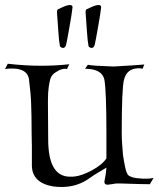

<svg xmlns="http://www.w3.org/2000/svg" viewBox="-29 -732 634 765"><path d="M217 13Q209 13 200.5 12.5Q192 12 184 11Q98 -3 98 -74V-151L97 -200Q97 -236 96.5 -266Q96 -296 95 -320Q94 -357 86 -420Q77 -459 19 -459Q12 -459 5 -458.5Q-2 -458 -9 -457L2 -478Q37 -474 70 -472Q103 -470 135 -470Q193 -470 247 -476L238 -457L231 -458Q214 -458 196 -446Q178 -436 172 -419Q168 -406 165 -384.5Q162 -363 162 -332V-322L163 -177Q163 -28 250 -28Q255 -28 259.5 -28Q264 -28 270 -29Q296 -32 335 -52Q378 -75 395 -101V-201Q395 -284 393 -337Q391 -390 387 -414Q378 -458 310 -458L321 -474Q334 -470 423 -467Q434 -468 465 -469.5Q496 -471 546 -475L539 -458Q535 -459 531.5 -459.5Q528 -460 524 -460Q476 -460 465 -414Q456 -380 456 -200Q456 -182 457.5 -160.5Q459 -139 461 -114Q466 -82 470.5 -62Q475 -42 482 -34Q497 -22 531 -21Q536 -20 542 -20Q548 -20 552 -20Q570 -20 583 -23L568 2Q537 2 450 -1Q445 -1 437.5 -1Q430 -1 422 1Q404 4 400 4Q387 4 387 -7Q387 -12 388 -14Q390 -24 392 -36.5Q394 -49 395 -64Q376 -53 359.5 -43Q343 -33 329 -23Q280 13 217 13ZM336 -541Q332 -541 328.5 -543.5Q325 -546 324 -547Q320 -567 317.5 -605.5Q315 -644 312 -683Q312 -693 316 -695Q318 -696 335.5 -704Q353 -712 364 -712Q374 -712 374 -703Q373 -692 369.5 -670Q366 -648 361.5 -623Q357 -598 353.5 -578.5Q350 -559 348 -552Q344 -541 336 -541ZM222 -541Q218 -541 214.5 -543.5Q211 -546 210 -547Q206 -567 203.5 -605.5Q201 -644 198 -683Q198 -693 202 -695Q204 -696 221.5 -704Q239 -712 250 -712Q260 -712 260 -703Q259 -692 255.5 -670Q252 -648 247.5 -623Q243 -598 239.5 -578.5Q236 -559 234 -552Q230 -541 222 -541Z"/></svg>

Font: Gideon Roman
Style: Regular
Weight: 400
Designer: Robert E. Leuschke
Foundry: Robert E. Leuschke
Version: Version 2.010